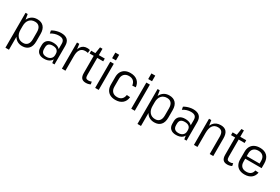

<svg xmlns="http://www.w3.org/2000/svg" viewBox="93 -1990 4999 3433"><g transform="rotate(30 2593.0 -273.5)"><path d="M323 7Q261 7 215.5 -21.5Q170 -50 145 -103.5Q120 -157 119 -229V-315Q120 -387 145 -439Q170 -491 215.5 -519Q261 -547 323 -547Q409 -547 455.5 -495.5Q502 -444 502 -347V-193Q502 -96 455.5 -44.5Q409 7 323 7ZM80 -540H124L153 -365V180H80ZM309 -51Q367 -51 398 -88.5Q429 -126 429 -194V-344Q429 -414 398 -451Q367 -488 309 -488Q236 -488 194.5 -441Q153 -394 153 -310V-232Q153 -148 195 -99.5Q237 -51 309 -51Z M917 -177V-383Q917 -437 889.5 -461.5Q862 -486 802 -486Q761 -486 718.5 -473Q676 -460 641 -436L630 -493Q653 -509 684.5 -521Q716 -533 750 -540Q784 -547 815 -547Q903 -547 946.5 -506Q990 -465 990 -383V0H943ZM773 7Q700 7 659 -30Q618 -67 618 -135V-184Q618 -251 659.5 -288.5Q701 -326 776 -326Q856 -326 901 -290Q946 -254 946 -187V-136Q946 -68 900 -30.5Q854 7 773 7ZM795 -44Q850 -44 883 -73.5Q916 -103 916 -151V-174Q916 -223 885 -249Q854 -275 798 -275Q743 -275 716 -251.5Q689 -228 689 -171V-148Q689 -95 715.5 -69.5Q742 -44 795 -44Z M1142 -540H1189L1215 -360V0H1142ZM1190 -323Q1190 -433 1231.5 -490Q1273 -547 1353 -547Q1366 -547 1380.5 -545Q1395 -543 1409 -539L1404 -476Q1379 -483 1349 -483Q1283 -483 1249 -438Q1215 -393 1215 -304Z M1638 7Q1577 7 1548.5 -25.5Q1520 -58 1520 -128V-532L1542 -671H1593V-132Q1593 -87 1607 -70Q1621 -53 1657 -53Q1674 -53 1689.5 -56.5Q1705 -60 1720 -67L1730 -15Q1717 -8 1701.5 -3Q1686 2 1670 4.5Q1654 7 1638 7ZM1435 -540H1716V-483H1435Z M1902 -540V0H1829V-540ZM1905 -727V-611H1826V-727Z M2246 7Q2183 7 2137.5 -16.5Q2092 -40 2067.5 -85Q2043 -130 2043 -193V-347Q2043 -410 2067.5 -454.5Q2092 -499 2137.5 -523Q2183 -547 2246 -547Q2336 -547 2390.5 -501Q2445 -455 2453 -372L2383 -367Q2375 -426 2341.5 -456.5Q2308 -487 2249 -487Q2187 -487 2151.5 -450.5Q2116 -414 2116 -350V-190Q2116 -126 2151 -89.5Q2186 -53 2249 -53Q2307 -53 2341 -84Q2375 -115 2383 -173L2453 -168Q2445 -85 2390.5 -39Q2336 7 2246 7Z M2647 -540V0H2574V-540ZM2650 -727V-611H2571V-727Z M3049 7Q2987 7 2941.5 -21.5Q2896 -50 2871 -103.5Q2846 -157 2845 -229V-315Q2846 -387 2871 -439Q2896 -491 2941.5 -519Q2987 -547 3049 -547Q3135 -547 3181.5 -495.5Q3228 -444 3228 -347V-193Q3228 -96 3181.5 -44.5Q3135 7 3049 7ZM2806 -540H2850L2879 -365V180H2806ZM3035 -51Q3093 -51 3124 -88.5Q3155 -126 3155 -194V-344Q3155 -414 3124 -451Q3093 -488 3035 -488Q2962 -488 2920.5 -441Q2879 -394 2879 -310V-232Q2879 -148 2921 -99.5Q2963 -51 3035 -51Z M3643 -177V-383Q3643 -437 3615.5 -461.5Q3588 -486 3528 -486Q3487 -486 3444.5 -473Q3402 -460 3367 -436L3356 -493Q3379 -509 3410.5 -521Q3442 -533 3476 -540Q3510 -547 3541 -547Q3629 -547 3672.5 -506Q3716 -465 3716 -383V0H3669ZM3499 7Q3426 7 3385 -30Q3344 -67 3344 -135V-184Q3344 -251 3385.5 -288.5Q3427 -326 3502 -326Q3582 -326 3627 -290Q3672 -254 3672 -187V-136Q3672 -68 3626 -30.5Q3580 7 3499 7ZM3521 -44Q3576 -44 3609 -73.5Q3642 -103 3642 -151V-174Q3642 -223 3611 -249Q3580 -275 3524 -275Q3469 -275 3442 -251.5Q3415 -228 3415 -171V-148Q3415 -95 3441.5 -69.5Q3468 -44 3521 -44Z M4194 -357Q4194 -425 4167 -457Q4140 -489 4083 -489Q4013 -489 3977 -438Q3941 -387 3941 -288L3907 -221V-282Q3907 -413 3959.5 -480Q4012 -547 4111 -547Q4190 -547 4228.5 -502Q4267 -457 4267 -363V0H4194ZM3868 -540H3915L3941 -373V0H3868Z M4558 7Q4497 7 4468.5 -25.5Q4440 -58 4440 -128V-532L4462 -671H4513V-132Q4513 -87 4527 -70Q4541 -53 4577 -53Q4594 -53 4609.5 -56.5Q4625 -60 4640 -67L4650 -15Q4637 -8 4621.5 -3Q4606 2 4590 4.5Q4574 7 4558 7ZM4355 -540H4636V-483H4355Z M4914 7Q4850 7 4805 -16Q4760 -39 4736.5 -83.5Q4713 -128 4713 -191V-349Q4713 -411 4738 -455.5Q4763 -500 4809.5 -523.5Q4856 -547 4921 -547Q5018 -547 5071 -493Q5124 -439 5124 -337V-245H4772V-298H5064L5052 -271V-353Q5052 -417 5017.5 -452Q4983 -487 4921 -487Q4857 -487 4821.5 -452Q4786 -417 4786 -353V-183Q4786 -119 4820 -85.5Q4854 -52 4916 -52Q4972 -52 5005.5 -77.5Q5039 -103 5048 -153L5117 -148Q5103 -73 5050.5 -33Q4998 7 4914 7Z"/></g></svg>

Font: Pathway Extreme SemiCondensed Light
Style: Regular
Weight: 300
Width: 4
Version: Version 1.001;gftools[0.9.26]